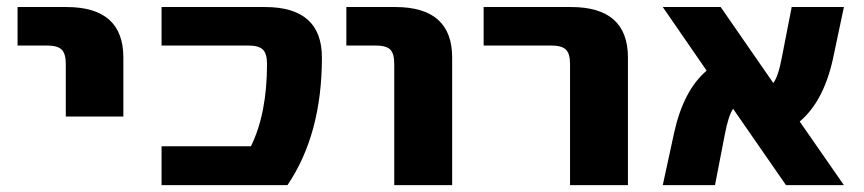

<svg xmlns="http://www.w3.org/2000/svg" viewBox="-20 -540 2521 560"><path d="M31.2 -407.2V-519.5H173.8Q339.8 -519.5 339.8 -372.1V-200.2H171.9V-353.5Q171.9 -383.8 159.7 -395.5Q147.5 -407.2 117.2 -407.2Z M451.2 0V-113.3H711.9Q758.8 -209 758.8 -353.5Q758.8 -383.8 746.6 -395.5Q734.4 -407.2 704.1 -407.2H451.2V-519.5H752.9Q918.9 -519.5 918.9 -372.1Q918.9 -148.4 818.4 0Z M990.2 -407.2V-519.5H1132.8Q1298.8 -519.5 1298.8 -372.1V0H1129.9V-353.5Q1129.9 -383.8 1118.2 -395.5Q1106.4 -407.2 1076.2 -407.2Z M1390.6 -407.2V-519.5H1645.5Q1811.5 -519.5 1811.5 -372.1V0H1642.6V-353.5Q1642.6 -383.8 1630.4 -395.5Q1618.2 -407.2 1587.9 -407.2Z M1913.1 0 1946.3 -153.3Q1973.6 -276.4 2041 -334L1913.1 -519.5H2082L2235.4 -297.9Q2250 -316.4 2260.7 -374L2289.1 -519.5H2441.4L2409.2 -367.2Q2381.8 -244.1 2312.5 -185.5L2441.4 0H2272.5L2118.2 -222.7Q2104.5 -203.1 2093.8 -146.5L2065.4 0Z"/></svg>

Font: GenEi M Gothic v2 Heavy
Style: Regular
Weight: 800
Version: Version 2.0